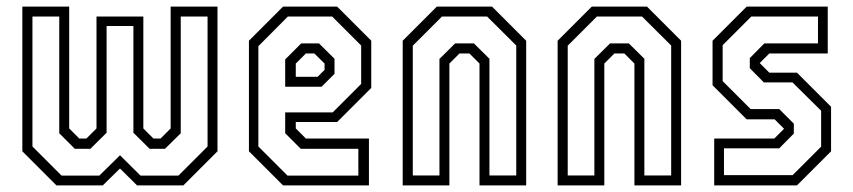

<svg xmlns="http://www.w3.org/2000/svg" viewBox="-20 -560 2578 580"><path d="M47.5 -540H189V-172L219.5 -141.5H241L271.5 -172V-510H413V-172L443.5 -141.5H465L495.5 -172V-540H637V-103L534 0H394L342.5 -51L290.5 0H150.5L47.5 -103ZM78 -510V-117.5L166 -29.5H280L342.5 -91L404.5 -29.5H519L607 -117.5V-510H526V-157.5L478.5 -110.5H432L383 -159V-481.5H302V-159L253 -110.5H206L159 -157.5V-510Z M998.5 -540 1101.5 -437V-294.5L998.5 -191.5H873.5V-172L904 -141.5H1094.5V0H835L732 -103V-437L835 -540ZM983.5 -510H849.5L760.5 -420.5V-117.5L848.5 -29.5H1062.5V-110.5H888.5L841.5 -157.5V-220.5H985L1071 -306.5V-422.5ZM943.5 -429 990.5 -382.5V-337L951.5 -298H841.5V-380.5L890 -429ZM929.5 -398.5H904L873.5 -368V-328H939.5L960.5 -349V-368Z M1196.5 0V-437L1299.5 -540H1466.5L1569.5 -437V0H1428.5V-368L1398 -398.5H1368L1337.5 -368V0ZM1227 -30H1307.5V-382L1355 -429H1411.5L1458.5 -382.5V-30H1539.5V-422.5L1451.5 -510H1315L1227 -422Z M1664.5 0V-437L1767.5 -540H1934.5L2037.5 -437V0H1896.5V-368L1866 -398.5H1836L1805.5 -368V0ZM1695 -30H1775.5V-382L1823 -429H1879.5L1926.5 -382.5V-30H2007.5V-422.5L1919.5 -510H1783L1695 -422Z M2137.5 0V-141.5H2319L2348.5 -171L2320 -199.5H2235.5L2132.5 -302.5V-437L2235.5 -540H2480.5V-398.5H2304L2275 -369.5L2304 -340.5H2387.5L2490.5 -237.5V-103L2387.5 0ZM2167 -31H2374.5L2460.5 -117V-225.5L2374 -311H2287.5L2245 -354V-384.5L2289 -429H2451V-510H2249.5L2163 -423.5V-315L2247.5 -230.5H2334L2378 -186.5V-156.5L2334 -112H2167Z"/></svg>

Font: Tourney Condensed Light
Style: Regular
Weight: 300
Width: 3
Designer: Tyler Finck
Foundry: Etcetera Type Co
Version: Version 1.010; ttfautohint (v1.8.3)